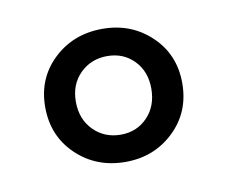

<svg xmlns="http://www.w3.org/2000/svg" viewBox="-41 -513 381 322"><g transform="rotate(-10 150.0 -352.5)"><path d="M150.4 -239.7Q100.6 -239.7 66.9 -272Q33.2 -304.2 33.2 -353.5Q33.2 -402.3 66.9 -434.3Q100.6 -466.3 150.4 -466.3Q199.2 -466.3 232.9 -434.3Q266.6 -402.3 266.6 -353.5Q266.6 -304.2 232.9 -272Q199.2 -239.7 150.4 -239.7ZM150.4 -286.1Q177.7 -286.1 195.8 -304.9Q213.9 -323.7 213.9 -353.5Q213.9 -382.8 195.8 -401.4Q177.7 -419.9 150.4 -419.9Q122.6 -419.9 104 -401.4Q85.4 -382.8 85.4 -353.5Q85.4 -323.7 104 -304.9Q122.6 -286.1 150.4 -286.1Z"/></g></svg>

Font: Lateef Medium
Style: Regular
Weight: 500
Designer: SIL International
Foundry: SIL International
Version: Version 4.200